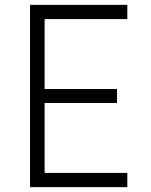

<svg xmlns="http://www.w3.org/2000/svg" viewBox="-20 -770 622 790"><path d="M503.9 -691.4H163.6V-403.8H461.4V-346.2H163.6V-58.6H503.9V0H103.5V-750H503.9Z"/></svg>

Font: Now Alt Light
Style: Regular
Weight: 300
Designer: Alfredo Marco Pradil
Foundry: Alfredo Marco Pradil
Version: Version 1.002;PS 001.002;hotconv 1.0.88;makeotf.lib2.5.64775